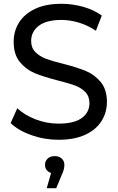

<svg xmlns="http://www.w3.org/2000/svg" viewBox="-20 -728 623 1011"><path d="M145 -16.5C191 -0.2 238.7 8 288 8C344 8 391 -0.8 429 -18.5C467 -36.2 495.5 -60.2 514.5 -90.5C533.5 -120.8 543 -154.3 543 -191C543 -235 532.2 -270 510.5 -296C488.8 -322 462.8 -341.3 432.5 -354C402.2 -366.7 362.3 -379.3 313 -392C275 -401.3 244.8 -410.2 222.5 -418.5C200.2 -426.8 181.5 -438.5 166.5 -453.5C151.5 -468.5 144 -488 144 -512C144 -544.7 157.3 -571.3 184 -592C210.7 -612.7 250.7 -623 304 -623C334 -623 364.8 -618.2 396.5 -608.5C428.2 -598.8 457.7 -584.7 485 -566L516 -646C488.7 -666 456.2 -681.3 418.5 -692C380.8 -702.7 342.7 -708 304 -708C248 -708 201.3 -699 164 -681C126.7 -663 98.7 -639 80 -609C61.3 -579 52 -545.3 52 -508C52 -463.3 62.8 -427.8 84.5 -401.5C106.2 -375.2 132.2 -355.7 162.5 -343C192.8 -330.3 232.7 -317.7 282 -305C322 -295 352.8 -286 374.5 -278C396.2 -270 414.3 -258.5 429 -243.5C443.7 -228.5 451 -209 451 -185C451 -152.3 437.5 -126.2 410.5 -106.5C383.5 -86.8 342.7 -77 288 -77C246.7 -77 206.5 -84.5 167.5 -99.5C128.5 -114.5 96.3 -134 71 -158L36 -80C62.7 -54 99 -32.8 145 -16.5ZM305 107C295.7 98.3 283.3 94 268 94C252.7 94 240.3 98.3 231 107C221.7 115.7 217 126.7 217 140C217 150.7 219.8 159.7 225.5 167C231.2 174.3 239 179.7 249 183L226 263H276L306 191C314.7 173 319 156 319 140C319 126.7 314.3 115.7 305 107Z"/></svg>

Font: Rookery
Style: Regular
Weight: 400
Designer: Ryan Kimball / Julieta Ulanovsky
Foundry: Motorola Mobility LLC.
Version: Version 1.0